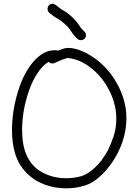

<svg xmlns="http://www.w3.org/2000/svg" viewBox="-20 -1026 749 1039"><path d="M564.5 -213.9Q578.1 -241.2 593.8 -285.6Q609.4 -330.1 609.4 -385.7Q609.4 -428.7 596.7 -472.7Q585 -510.7 568.8 -541.5Q552.7 -572.3 534.2 -596.2Q515.6 -620.1 496.6 -637.7Q477.5 -655.3 460.9 -667Q424.8 -692.4 394 -702.1Q363.3 -711.9 342.8 -711.9Q314.5 -703.1 295.9 -694.3Q277.3 -685.5 276.4 -685.5Q270.5 -682.6 263.7 -682.6Q251 -682.6 244.1 -691.4Q210 -672.9 178.7 -624Q147.5 -575.2 127 -504.9Q113.3 -459 106.4 -413.1Q99.6 -367.2 99.6 -323.2Q99.6 -261.7 113.3 -214.8Q123 -183.6 137.7 -160.2Q152.3 -136.7 169.9 -120.6Q187.5 -104.5 206.5 -94.2Q225.6 -84 242.2 -78.1Q287.1 -61.5 337.9 -61.5Q381.8 -61.5 421.9 -73.2Q452.1 -82 491.7 -117.2Q531.2 -152.3 564.5 -213.9ZM492.2 -710.9Q511.7 -697.3 533.7 -676.8Q555.7 -656.2 577.1 -628.9Q598.6 -601.6 617.2 -566.9Q635.7 -532.2 649.4 -488.3Q664.1 -438.5 664.1 -385.7Q664.1 -335.9 650.9 -286.1Q637.7 -236.3 612.3 -188.5Q578.1 -126 531.2 -80.6Q484.4 -35.2 437.5 -21.5Q388.7 -6.8 337.9 -6.8Q279.3 -6.8 223.6 -26.4Q202.1 -34.2 178.7 -47.4Q155.3 -60.5 132.8 -81.1Q110.4 -101.6 91.3 -130.4Q72.3 -159.2 60.5 -199.2Q44.9 -252 44.9 -323.2Q44.9 -370.1 52.2 -420.4Q59.6 -470.7 74.2 -520.5Q101.6 -614.3 146 -673.8Q190.4 -733.4 243.2 -750Q257.8 -753.9 273.4 -753.9Q278.3 -753.9 283.2 -753.9Q288.1 -753.9 293 -752Q305.7 -756.8 327.1 -763.7Q336.9 -766.6 350.6 -766.6Q379.9 -766.6 417.5 -752Q455.1 -737.3 492.2 -710.9ZM407.2 -890.6Q412.1 -882.8 418 -875Q423.8 -867.2 436.5 -855.5Q445.3 -847.7 445.3 -835.9Q445.3 -824.2 438.5 -817.4Q429.7 -808.6 418 -808.6Q407.2 -808.6 399.4 -815.4Q383.8 -830.1 376 -840.8Q368.2 -851.6 362.3 -860.4Q356.4 -868.2 350.6 -876Q344.7 -883.8 331.1 -895.5Q317.4 -908.2 308.6 -914.1Q299.8 -919.9 292 -924.8Q283.2 -929.7 272.9 -936.5Q262.7 -943.4 246.1 -957Q237.3 -965.8 237.3 -978.5Q237.3 -987.3 243.2 -996.1Q252.9 -1005.9 264.6 -1005.9Q271.5 -1005.9 282.2 -999Q295.9 -987.3 304.2 -981.4Q312.5 -975.6 320.3 -970.7Q330.1 -965.8 340.3 -958.5Q350.6 -951.2 367.2 -936.5Q383.8 -920.9 392.6 -910.2Q401.4 -899.4 407.2 -890.6Z"/></svg>

Font: Coming Soon
Style: Regular
Weight: 400
Designer: Dathan Boardman
Foundry: Open Window
Version: Version 1.000